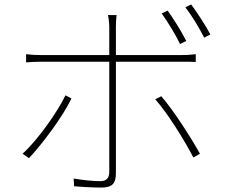

<svg xmlns="http://www.w3.org/2000/svg" viewBox="-20 -820 1040 868"><path d="M738 -772 711 -759C738 -722 775 -661 794 -621L822 -635C800 -679 763 -737 738 -772ZM844 -800 818 -787C847 -750 880 -695 903 -650L931 -664C911 -703 871 -764 844 -800ZM303 -375 276 -389C239 -312 148 -184 82 -125L111 -105C170 -168 264 -292 303 -375ZM709 -385 682 -371C739 -307 818 -179 854 -108L884 -125C844 -197 765 -321 709 -385ZM98 -575V-538C123 -540 141 -541 172 -541H474V-528C474 -480 474 -113 474 -42C474 -15 461 -1 433 -1C405 -1 358 -5 313 -13L315 22C346 25 406 28 437 28C487 28 504 10 504 -37C504 -96 504 -446 504 -528V-541H801C822 -541 843 -541 865 -540V-575C842 -572 819 -571 800 -571H504V-697C504 -715 505 -738 507 -752H468C471 -740 474 -715 474 -697V-571H171C139 -571 124 -572 98 -575Z"/></svg>

Font: Harano Aji Gothic CN ExtraLight
Style: Regular
Weight: 250
Foundry: Masamichi Hosoda
Version: HaranoAjiGothicCN-ExtraLight version 20230610;ttx 4.39.4